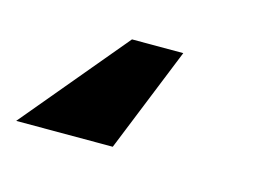

<svg xmlns="http://www.w3.org/2000/svg" viewBox="-68 -14 411 298"><g transform="rotate(15 138.0 134.5)"><path d="M196.7 50.4 128.6 219.1H-26.6L114.3 50.4Z"/></g></svg>

Font: Inter UI Extra Bold
Style: Italic
Weight: 800
Italic angle: 9.39999°
Designer: Rasmus Andersson
Foundry: rsms
Version: 3.2;8d6f07862